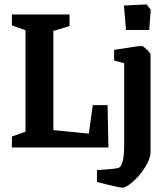

<svg xmlns="http://www.w3.org/2000/svg" viewBox="-20 -672 758 875"><path d="M554.2 -535.2 544.9 -647 647.9 -651.9 667 -627.9 660.2 -535.2ZM34.2 0V-49.8L96.2 -71.8V-534.2L34.2 -556.2V-606H296.9V-553.2L223.1 -530.8V-79.1L384.8 -63L402.8 -192.9H470.2L474.1 0ZM538.1 183.1Q521 183.1 421.9 157.2V103Q512.2 98.1 522.9 91.8Q545.9 78.6 545.9 -13.2V-383.8L500 -396V-444.8Q613.8 -462.9 626 -462.9Q631.3 -462.9 648.7 -446.5Q666 -430.2 666 -423.8V22Q666 51.3 640.9 90.6Q615.7 129.9 585.2 156.5Q554.7 183.1 538.1 183.1Z"/></svg>

Font: Grenze SemiBold
Style: Regular
Weight: 600
Designer: Renata Polastri
Foundry: Omnibus-Type
Version: Version 1.002;PS 001.002;hotconv 1.0.88;makeotf.lib2.5.64775